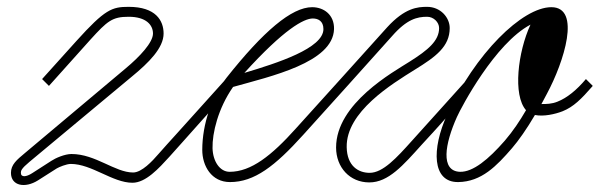

<svg xmlns="http://www.w3.org/2000/svg" viewBox="-20 -521 1752 561"><path d="M367 13C406 13 444 -29 475 -63C505 -96 523 -117 575 -175L660 -270L640 -290L550 -190C503 -137 479 -112 443 -71C425 -50 394 -17 369 -17C316 -17 259 -71 189 -71C169 -71 142 -59 130 -51L74 -15C57 -4 41 -2 41 -16C41 -22 42 -28 66 -48L365 -297C415 -338 458 -381 458 -423C458 -461 435 -501 356 -501C307 -501 287 -494 203 -401L103 -290L123 -270L244 -405C294 -460 308 -472 356 -472C407 -472 427 -448 427 -423C427 -397 389 -356 347 -321L53 -74C29 -54 12 -40 12 -16C12 22 53 30 91 6L146 -29C153 -33 174 -42 187 -42C248 -42 309 13 367 13Z M652 11C723 11 783 -35 866 -127L995 -270L975 -290L844 -145C774 -67 714 -19 651 -19C622 -19 602 -50 601 -88C600 -132 617 -204 661 -267C771 -298 953 -338 956 -436C957 -478 926 -500 892 -500C832 -500 749 -429 642 -294C599 -239 571 -159 571 -83C571 -36 598 11 652 11ZM694 -308C810 -436 868 -467 894 -467C909 -467 925 -460 925 -436C925 -380 791 -337 694 -308Z M1059 12C1115 12 1158 -38 1212 -98C1230 -118 1259 -148 1301 -197L1366 -270L1346 -290L1265 -200L1183 -109C1139 -60 1099 -16 1060 -16C1027 -16 994 -36 993 -91C991 -194 1124 -275 1193 -318C1253 -355 1294 -385 1294 -439C1294 -470 1267 -501 1228 -501C1200 -501 1163 -498 1111 -441L975 -290L995 -270L1126 -416C1169 -465 1199 -472 1228 -472C1247 -472 1263 -456 1263 -439C1263 -402 1231 -375 1177 -341C1130 -311 962 -219 962 -90C962 -32 1002 12 1059 12Z M1319 11C1387 10 1431 -36 1476 -88C1495 -110 1519 -144 1543 -185C1568 -180 1601 -187 1624 -196C1656 -209 1678 -231 1712 -270L1692 -290C1665 -258 1637 -235 1609 -224C1592 -217 1576 -217 1562 -217L1578 -247C1628 -340 1679 -500 1591 -500C1506 -500 1368 -364 1286 -185C1241 -86 1242 12 1319 11ZM1315 -179C1328 -208 1426 -394 1530 -449C1493 -369 1478 -243 1517 -199C1499 -168 1479 -138 1455 -110C1407 -55 1362 -18 1324 -19C1266 -21 1280 -101 1315 -179Z"/></svg>

Font: Louise
Style: Regular
Weight: 400
Designer: Ange Degheest & Luna Delabre & Camille Depalle
Foundry: Velvetyne Type Foundry
Version: Version 1.000;FEAKit 1.0